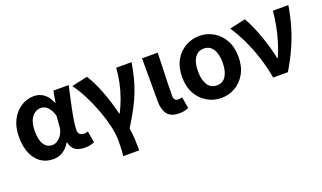

<svg xmlns="http://www.w3.org/2000/svg" viewBox="-76 -1041 2870 1709"><g transform="rotate(-20 1359.0 -186.5)"><path d="M265.9 13.8Q199.6 13.8 149.7 -20.3Q99.9 -54.4 72 -119.5Q44.2 -184.6 44.2 -275.5Q44.2 -369.3 78.9 -435.9Q113.6 -502.4 170 -538Q226.4 -573.5 291.1 -573.5Q324 -573.5 353.6 -561.4Q383.3 -549.3 408.2 -522.7Q433.1 -496.1 450 -452.4H454.3L473.5 -559.8H618.5Q607.5 -509.8 594.9 -453.7Q582.4 -397.7 571.3 -342.8Q560.2 -287.8 553.1 -240.2Q545.9 -192.5 545.9 -159.3Q545.9 -130.2 561.4 -118Q576.9 -105.8 600.5 -105.8Q608.9 -105.8 618.6 -107.5Q628.3 -109.2 637.7 -113L655.8 -4.2Q641.6 2.9 619.1 8.3Q596.5 13.8 565.5 13.8Q509.1 13.8 475.2 -9Q441.4 -31.8 430.5 -84.8H426Q367.6 13.8 265.9 13.8ZM300.1 -107.4Q328.5 -107.4 353.6 -125.5Q378.7 -143.6 395.9 -174.4Q413.2 -205.2 415.6 -242.3L423 -341.3Q413.9 -371.4 402 -392.9Q390 -414.3 376.1 -427.7Q362.1 -441.2 345.9 -447.2Q329.6 -453.2 312 -453.2Q282.5 -453.2 255.3 -434.5Q228.2 -415.8 211.4 -377Q194.5 -338.2 194.5 -277.1Q194.5 -191 223 -149.2Q251.4 -107.4 300.1 -107.4Z M858 201.1Q861.3 176.7 862.6 156.7Q863.9 136.8 864.6 112.3Q865.4 87.7 865.4 51.5Q865.4 -6.2 847.9 -82.5Q830.3 -158.7 800 -241Q769.7 -323.2 730.1 -401.1Q690.5 -479 645.5 -540L795.5 -573.5Q816.2 -542.9 838.3 -498.8Q860.4 -454.6 881.4 -401Q902.4 -347.4 921.1 -288Q939.7 -228.7 954.2 -167.3H959.2Q989.8 -228.5 1012.6 -292Q1035.4 -355.5 1049.6 -422.6Q1063.9 -489.7 1068.5 -559.8H1214Q1202.4 -488.9 1186.7 -425.8Q1171 -362.7 1146.9 -299.6Q1122.9 -236.4 1086.2 -166.5Q1049.5 -96.5 996.3 -12Q1004.4 40 1007.2 96.7Q1010 153.3 1010 201.1Z M1458.5 13.8Q1402.8 13.8 1371.4 -7.5Q1340 -28.7 1326.6 -67.7Q1313.3 -106.6 1313.3 -158.8V-559.8H1461.6Q1460 -491.7 1457.1 -417.3Q1454.1 -342.9 1452.5 -274Q1450.8 -205.1 1450.8 -152.6Q1450.8 -126.6 1462.1 -116.2Q1473.5 -105.8 1495.8 -105.8Q1503 -105.8 1512.3 -107.3Q1521.5 -108.8 1529.9 -112.6L1547.9 -3.8Q1531.5 3.3 1511.4 8.5Q1491.2 13.8 1458.5 13.8Z M1858.2 13.8Q1787.7 13.8 1726.8 -21Q1665.8 -55.7 1628.5 -121.5Q1591.2 -187.3 1591.2 -279.9Q1591.2 -373.1 1628.5 -438.6Q1665.8 -504.1 1726.8 -538.8Q1787.7 -573.5 1858.2 -573.5Q1929.4 -573.5 1989.9 -538.8Q2050.4 -504.1 2087.7 -438.6Q2125 -373.1 2125 -279.9Q2125 -187.3 2087.7 -121.5Q2050.4 -55.7 1989.9 -21Q1929.4 13.8 1858.2 13.8ZM1858.2 -105.8Q1916.3 -105.8 1945.5 -153.1Q1974.6 -200.4 1974.6 -279.9Q1974.6 -332.7 1961.8 -371.7Q1948.9 -410.7 1923.2 -432.3Q1897.5 -454 1858.2 -454Q1819.7 -454 1793.5 -432.3Q1767.2 -410.7 1754.4 -371.7Q1741.5 -332.7 1741.5 -279.9Q1741.5 -200.4 1770.7 -153.1Q1799.8 -105.8 1858.2 -105.8Z M2351.3 0Q2333.8 -103.8 2302.1 -201Q2270.4 -298.3 2229.2 -384.7Q2188 -471 2141.5 -540L2291.5 -573.5Q2315.7 -533.3 2339.1 -480.5Q2362.5 -427.7 2383 -369.3Q2403.5 -310.9 2419.5 -254.2Q2435.4 -197.5 2444.5 -149.3H2449.5Q2478.7 -214.7 2499.5 -283.7Q2520.3 -352.7 2533.8 -422.6Q2547.3 -492.5 2552.8 -559.8H2699Q2683.1 -461 2657.2 -371.6Q2631.4 -282.3 2591.7 -192.4Q2552.1 -102.5 2491.1 0Z"/></g></svg>

Font: Shanggu Sans SC VF
Style: Regular
Weight: 250
Designer: GuiWonder
Version: Version 1.021